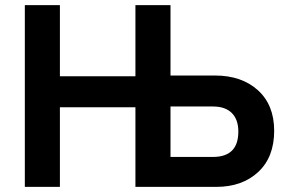

<svg xmlns="http://www.w3.org/2000/svg" viewBox="-20 -730 1114 750"><path d="M77 0V-710H214V-432H509V-710H646V-435H820Q924 -435 987.5 -377.5Q1051 -320 1051 -219Q1051 -116 988.5 -58Q926 0 825 0H509V-311H214V0ZM646 -117H812Q911 -117 911 -216Q911 -263 885.5 -288.5Q860 -314 812 -314H646Z"/></svg>

Font: Raleway
Style: Bold
Weight: 700
Designer: Matt McInerney, Pablo Impallari, Rodrigo Fuenzalida
Foundry: Matt McInerney, Pablo Impallari, Rodrigo Fuenzalida
Version: Version 3.000